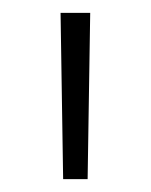

<svg xmlns="http://www.w3.org/2000/svg" viewBox="-20 -720 234 298"><path d="M74 -700H120L116 -442H78Z"/></svg>

Font: Idrija Light
Style: Regular
Weight: 300
Designer: Julieta Ulanovsky
Foundry: Julieta Ulanovsky
Version: Version 7.200